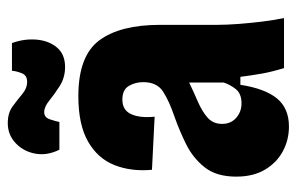

<svg xmlns="http://www.w3.org/2000/svg" viewBox="-158 -610 781 506"><g transform="rotate(-90 233.0 -357.5)"><path d="M152 13Q117 13 87 -3Q57 -19 38.5 -50Q20 -81 20 -126Q20 -178 44.5 -209Q69 -240 105.5 -258Q142 -276 179 -289Q220 -303 244.5 -319Q269 -335 269 -371Q269 -392 259 -409Q249 -426 223 -426Q195 -426 184.5 -402.5Q174 -379 178 -341L38 -348Q33 -403 50.5 -447Q68 -491 112.5 -516.5Q157 -542 232 -542Q338 -542 379 -487Q420 -432 420 -327V-177Q420 -151 422.5 -118.5Q425 -86 429 -54.5Q433 -23 438 0H306Q296 -33 291.5 -58.5Q287 -84 283 -115H262Q252 -50 226 -18.5Q200 13 152 13ZM213 -112Q239 -112 251 -127.5Q263 -143 268 -159V-250Q243 -238 217.5 -227Q192 -216 175.5 -201.5Q159 -187 159 -163Q159 -140 175 -126Q191 -112 213 -112ZM309 -577Q281 -577 259 -591Q237 -605 220.5 -618.5Q204 -632 190 -632Q176 -632 171 -617Q166 -602 164 -592H91Q75 -624 80.5 -655Q86 -686 108 -707Q130 -728 161 -728Q188 -728 205.5 -715Q223 -702 238 -689.5Q253 -677 270 -677Q287 -677 292.5 -691Q298 -705 299 -717H372Q384 -684 381 -651.5Q378 -619 360 -598Q342 -577 309 -577Z"/></g></svg>

Font: Bricolage Grotesque 12pt Condensed ExtraBold
Style: Regular
Weight: 800
Width: 3
Designer: Mathieu Triay
Foundry: Atelier Triay
Version: Version 1.001; ttfautohint (v1.8.4.7-5d5b);gftools[0.9.33.de